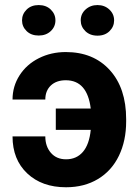

<svg xmlns="http://www.w3.org/2000/svg" viewBox="-20 -749 560 778"><path d="M30.8 0ZM246.6 -423.8Q208.5 -423.8 186 -402.6Q163.6 -381.3 163.6 -345.7H30.8Q30.8 -399.4 59.3 -443.8Q87.9 -488.3 137.5 -513.2Q187 -538.1 246.6 -538.1Q358.4 -538.1 424.8 -465.1Q491.2 -392.1 491.2 -266.1V-256.8Q491.2 -178.7 461.9 -117.9Q432.6 -57.1 377.2 -23.7Q321.8 9.8 247.6 9.8Q149.9 9.8 90.3 -46.4Q30.8 -102.5 30.8 -196.3H163.6Q163.6 -155.8 186.3 -129.6Q209 -103.5 247.6 -103.5Q290 -103.5 315.9 -133.5Q341.8 -163.6 347.7 -222.7H206.1V-309.1H347.7Q333.5 -423.8 246.6 -423.8ZM204.6 -666.5Q204.6 -640.6 185.5 -622.8Q166.5 -605 136.7 -605Q106.4 -605 87.9 -623Q69.3 -641.1 69.3 -666.5Q69.3 -691.9 87.9 -710.2Q106.4 -728.5 136.7 -728.5Q167 -728.5 185.8 -710.2Q204.6 -691.9 204.6 -666.5ZM307.1 -666.5Q307.1 -692.9 326.9 -710.7Q346.7 -728.5 375 -728.5Q403.8 -728.5 423.1 -710.4Q442.4 -692.4 442.4 -666.5Q442.4 -641.1 423.8 -622.8Q405.3 -604.5 375 -604.5Q344.7 -604.5 325.9 -622.8Q307.1 -641.1 307.1 -666.5Z"/></svg>

Font: Roboto
Style: Bold
Weight: 700
Designer: Google
Version: Version 2.134; 2016; ttfautohint (v1.6)